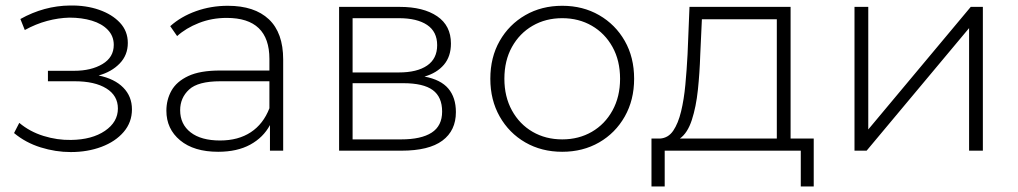

<svg xmlns="http://www.w3.org/2000/svg" viewBox="-20 -547 3696 697"><path d="M237 5Q182 5 127.5 -12Q73 -29 31 -64L50 -101Q88 -69 138 -53.5Q188 -38 238 -39Q314 -40 361 -72Q408 -104 408 -153Q408 -200 366 -226Q324 -252 251 -252H154V-290H249Q311 -290 352 -314.5Q393 -339 393 -384Q393 -416 371.5 -438.5Q350 -461 313.5 -472Q277 -483 232 -483Q192 -482 151 -471Q110 -460 70 -438L54 -478Q140 -526 234 -527Q292 -528 339.5 -511.5Q387 -495 415.5 -464.5Q444 -434 444 -391Q444 -347 414.5 -316.5Q385 -286 338 -273Q396 -261 427.5 -229Q459 -197 459 -150Q459 -103 429 -68Q399 -33 348.5 -14Q298 5 237 5Z M960 0V-93Q936 -48 888.5 -22Q841 4 772 4Q684 4 634 -37.5Q584 -79 584 -145Q584 -185 602.5 -218Q621 -251 663.5 -271Q706 -291 779 -291H958V-333Q958 -482 803 -482Q749 -482 702 -463.5Q655 -445 623 -416L598 -452Q637 -487 691.5 -506.5Q746 -526 807 -526Q904 -526 956 -477Q1008 -428 1008 -331V0ZM958 -154V-252H780Q699 -252 666.5 -222Q634 -192 634 -147Q634 -96 672 -66.5Q710 -37 779 -37Q845 -37 890.5 -67Q936 -97 958 -154Z M1211 0V-522H1431Q1517 -522 1567 -488Q1617 -454 1617 -389Q1617 -342 1591.5 -312Q1566 -282 1521 -269Q1580 -258 1607.5 -225.5Q1635 -193 1635 -140Q1635 -73 1586 -36.5Q1537 0 1437 0ZM1260 -41H1436Q1509 -41 1547 -65.5Q1585 -90 1585 -142Q1585 -195 1551 -220Q1517 -245 1444 -245H1260ZM1260 -284H1428Q1494 -284 1530.5 -309Q1567 -334 1567 -383Q1567 -432 1530.5 -456.5Q1494 -481 1428 -481H1260Z M2021 4Q1946 4 1887 -30Q1828 -64 1794 -124Q1760 -184 1760 -261Q1760 -339 1794 -398.5Q1828 -458 1887 -492Q1946 -526 2021 -526Q2096 -526 2155 -492Q2214 -458 2248 -398.5Q2282 -339 2282 -261Q2282 -184 2248 -124Q2214 -64 2155 -30Q2096 4 2021 4ZM2021 -41Q2081 -41 2128.5 -68.5Q2176 -96 2203.5 -146Q2231 -196 2231 -261Q2231 -327 2203.5 -376.5Q2176 -426 2128.5 -453.5Q2081 -481 2021 -481Q1961 -481 1913.5 -453.5Q1866 -426 1838.5 -376.5Q1811 -327 1811 -261Q1811 -196 1838.5 -146Q1866 -96 1913.5 -68.5Q1961 -41 2021 -41Z M2345 130V-44H2376Q2406 -46 2424 -72.5Q2442 -99 2452.5 -142.5Q2463 -186 2468 -239.5Q2473 -293 2476 -350L2483 -522H2850V-44H2934V130H2887V0H2393V130ZM2800 -44V-477H2528L2522 -347Q2520 -283 2513.5 -221Q2507 -159 2491.5 -111.5Q2476 -64 2448 -44Z M3082 0V-522H3132V-77L3504 -522H3548V0H3498V-445L3126 0Z"/></svg>

Font: Montserrat Light
Style: Regular
Weight: 300
Designer: Julieta Ulanovsky
Foundry: Julieta Ulanovsky
Version: Version 9.000; ttfautohint (v1.8.4.7-5d5b)